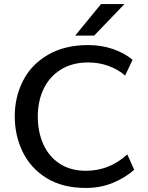

<svg xmlns="http://www.w3.org/2000/svg" viewBox="-20 -916 730 950"><path d="M53 0ZM53 -341Q53 -436 94 -516.5Q135 -597 217.5 -645Q300 -693 417 -693Q481 -693 538.5 -673.5Q596 -654 636 -620L599 -542Q567 -571 519 -589Q471 -607 417 -607Q338 -607 281.5 -572Q225 -537 196 -476.5Q167 -416 167 -340Q167 -263 194.5 -202Q222 -141 275.5 -106Q329 -71 405 -71Q521 -71 610 -152L644 -76Q599 -36 538 -11Q477 14 405 14Q290 14 211 -34.5Q132 -83 92.5 -164Q53 -245 53 -341ZM480 -896H596L446 -740H352Z"/></svg>

Font: Martel Sans SemiBold
Style: Regular
Weight: 600
Designer: Dan Reynolds and Mathieu Réguer
Foundry: Dan Reynolds and Mathieu Réguer
Version: Version 1.002; ttfautohint (v1.1) -l 5 -r 5 -G 72 -x 0 -D la